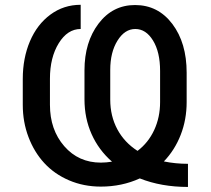

<svg xmlns="http://www.w3.org/2000/svg" viewBox="-20 -758 867 790"><path d="M753.4 -84V11.2Q643.6 11.2 555.2 -23.9Q481.4 9.8 395 9.8Q324.2 9.8 263.9 -16.1Q203.6 -42 162.1 -87.2Q120.6 -132.3 97.2 -194.1Q73.7 -255.9 73.7 -326.7V-433.1Q73.7 -519 103.3 -588.4Q132.8 -657.7 187.5 -698Q242.2 -738.3 312 -738.3V-638.7Q257.8 -638.7 221.7 -580.1Q185.5 -521.5 185.5 -434.1V-326.7Q185.5 -224.1 244.4 -156.5Q303.2 -88.9 395 -88.9Q416.5 -88.9 440.9 -92.8Q386.2 -140.6 356.9 -206.1Q327.6 -271.5 327.6 -349.6V-468.8Q327.6 -584.5 385.5 -660.9Q443.4 -737.3 535.6 -737.3Q630.4 -737.3 689.2 -659.4Q748 -581.5 748 -459V-337.9Q748 -266.1 723.6 -203.4Q699.2 -140.6 654.3 -93.8Q701.7 -84 753.4 -84ZM545.9 -137.2Q590.3 -170.9 614.5 -223.1Q638.7 -275.4 638.7 -337.9V-466.3Q638.7 -543.9 609.6 -591.3Q580.6 -638.7 536.6 -638.7Q493.2 -638.7 463.4 -590.8Q433.6 -543 433.6 -470.2V-348.1Q433.6 -280.8 462.6 -226.3Q491.7 -171.9 545.9 -137.2Z"/></svg>

Font: Karasuma Gothic
Style: Regular
Weight: 500
Designer: Rasmus Andersson / Ryoko Nishizuka
Foundry: Genbu
Version: Version 1.00